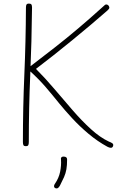

<svg xmlns="http://www.w3.org/2000/svg" viewBox="-20 -800 721 1073"><path d="M141 -6Q141 7 137.5 12Q134 17 125 17Q115 17 111.5 12Q108 7 108 -6Q108 -198 116 -381.5Q124 -565 125 -758Q125 -770 128.5 -775Q132 -780 141 -780Q152 -780 155.5 -775Q159 -770 159 -758Q157 -565 149 -381.5Q141 -198 141 -6ZM557 -764Q563 -770 566.5 -772.5Q570 -775 574 -775Q579 -775 583 -772Q587 -769 589 -765Q591 -761 591 -757Q591 -753 588 -749.5Q585 -746 580 -741Q538 -704 487.5 -661.5Q437 -619 384 -575.5Q331 -532 279 -491Q227 -450 181 -415Q231 -365 282.5 -304.5Q334 -244 385.5 -184.5Q437 -125 488 -78.5Q539 -32 588 -9Q599 -5 606 -0.5Q613 4 613 11Q613 14 611.5 17.5Q610 21 607 23.5Q604 26 600 26Q591 26 580 20Q525 -10 475 -52Q425 -94 383.5 -139Q342 -184 311 -222Q275 -267 236 -312.5Q197 -358 144 -406V-425Q220 -483 286.5 -535Q353 -587 418.5 -642.5Q484 -698 557 -764ZM321 94Q319 84 323 79.5Q327 75 334 75Q345 75 350 79Q355 83 355 91Q355 124 351 146.5Q347 169 338 189.5Q329 210 315 237Q311 244 306.5 248.5Q302 253 297 253Q290 253 286 249.5Q282 246 282 241Q282 237 283 234Q284 231 287 227Q309 195 316 160Q323 125 321 94Z"/></svg>

Font: Playpen Sans Thin
Style: Regular
Weight: 250
Designer: Laura Meseguer, Veronika Burian, José Scaglione
Foundry: TypeTogether
Version: Version 1.001